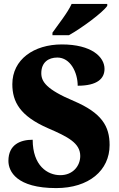

<svg xmlns="http://www.w3.org/2000/svg" viewBox="-20 -951 608 981"><path d="M248 -784V-771H332C398 -808 504 -886 528 -921V-931H346C326 -886 275 -823 248 -784ZM267 10C434 10 540 -80 540 -210C540 -306 500 -374 357 -435C217 -494 191 -534 191 -577C191 -632 227 -657 273 -657C340 -657 377 -580 377 -513C478 -513 514 -550 514 -599C514 -660 448 -724 296 -724C153 -724 43 -647 43 -521C43 -430 83 -358 225 -296C327 -252 390 -220 390 -154C390 -104 353 -56 288 -56C222 -56 147 -105 147 -237C85 -237 23 -213 23 -129C23 -75 65 10 267 10Z"/></svg>

Font: Noto Serif Sinhala SemiCondensed Black
Style: Regular
Weight: 900
Width: 4
Designer: Jelle Bosma - Monotype Design Team
Foundry: Monotype Imaging Inc.
Version: Version 2.007